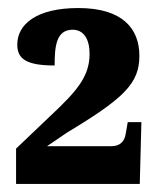

<svg xmlns="http://www.w3.org/2000/svg" viewBox="-20 -845 393 478"><path d="M20 -387H328L332 -541H298L293 -512C290 -493 279 -481 257 -481H97L147 -515C290 -601 327 -638 327 -706C327 -773 286 -825 175 -825C70 -825 23 -784 23 -734C23 -698 46 -682 116 -682C116 -730 120 -771 161 -771C188 -771 203 -748 203 -711C203 -654 171 -618 105 -556L20 -475Z"/></svg>

Font: Noto Serif Tamil Condensed Black
Style: Regular
Weight: 900
Width: 3
Designer: Indian Type Foundry, Tom Grace, and the Monotype Design Team
Foundry: Monotype Imaging Inc.
Version: Version 2.004